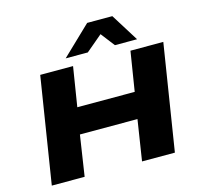

<svg xmlns="http://www.w3.org/2000/svg" viewBox="-130 -1090 1286 1231"><g transform="rotate(-15 513.0 -474.5)"><path d="M64 0 176 -705H394L352 -443H733L775 -705H993L881 0H663L705 -270H323L282 0ZM361 -765 553 -949H720L835 -765H688L617 -857L508 -765Z"/></g></svg>

Font: Nunito Sans 7pt Expanded Black
Style: Italic
Weight: 900
Width: 7
Italic angle: -9°
Designer: Vernon Adams
Foundry: Vernon Adams
Version: Version 3.101;gftools[0.9.27]